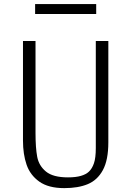

<svg xmlns="http://www.w3.org/2000/svg" viewBox="-20 -936 660 965"><path d="M95.5 -229V-730H158.5V-268.5Q158.5 -192.5 167 -147.8Q175.5 -103 211 -73.8Q246.5 -44.5 321.5 -44.5Q360.5 -44.5 386.5 -52Q412.5 -59.5 427 -73.5Q443 -88.5 452.2 -115.5Q461.5 -142.5 461.5 -192V-730H524.5V-220.5Q524.5 -131.5 497 -81Q469.5 -30.5 421.2 -10.5Q373 9.5 303 9.5Q223.5 9.5 177.5 -23.2Q131.5 -56 113.5 -108.5Q95.5 -161 95.5 -229ZM463.5 -865.5H156.5V-915.5H463.5Z"/></svg>

Font: Monaspace Argon Var ExtraLight
Style: Regular
Weight: 200
Designer: Riley Cran and the Lettermatic Team
Version: Version 1.200 (Monaspace Argon Var)